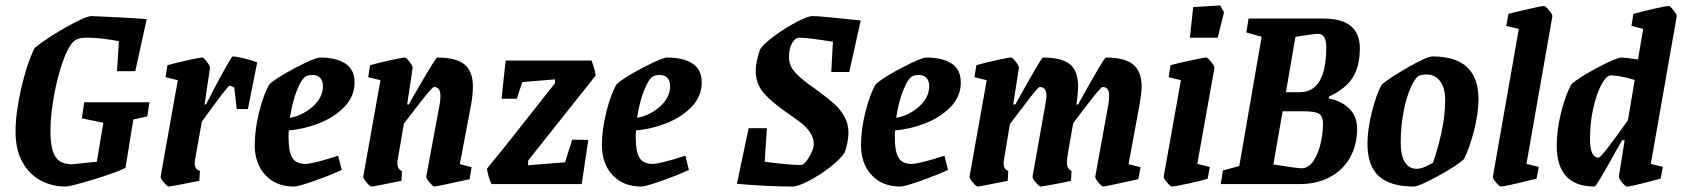

<svg xmlns="http://www.w3.org/2000/svg" viewBox="-20 -675 6168 704"><path d="M520 -248 469 -237 440 -59Q405 -42 321.5 -16.5Q238 9 219 9Q173 9 131.5 -12Q90 -33 63.5 -78.5Q37 -124 37 -192Q37 -260 57.5 -350Q78 -440 107 -499Q146 -532 220 -574Q294 -616 316 -616Q348 -615 413.5 -611.5Q479 -608 518 -605L476 -414H409L416 -524Q391 -529 358.5 -533Q326 -537 301 -537Q277 -537 262 -531Q238 -521 215.5 -463Q193 -405 179 -329.5Q165 -254 165 -194Q165 -126 184.5 -98.5Q204 -71 248 -73L335 -82L359 -225L280 -241L289 -300H528Z M923 -446 889 -275H848L839 -354Q825 -361 822 -361Q815 -361 720 -229L695 -88Q694 -83 694 -76Q694 -54 713 -48L711 -12Q606 9 599 9Q594 9 581 -6Q568 -21 569 -28L632 -381L587 -392L594 -436Q626 -445 669.5 -454.5Q713 -464 722 -464Q727 -464 739 -448Q751 -432 750 -426L730 -292H735Q756 -330 760 -340Q784 -386 807 -427Q830 -468 833 -468Q846 -468 876.5 -460.5Q907 -453 923 -446Z M1039 -197Q1038 -188 1038 -171Q1038 -120 1051.5 -97Q1065 -74 1100 -74Q1126 -74 1220 -104L1233 -52Q1195 -34 1134.5 -12.5Q1074 9 1058 9Q992 9 953 -33Q914 -75 914 -143Q914 -200 930.5 -265.5Q947 -331 968 -366Q992 -389 1063.5 -426.5Q1135 -464 1154 -464Q1211 -464 1245.5 -442.5Q1280 -421 1280 -372Q1280 -322 1243 -283.5Q1206 -245 1150 -223Q1094 -201 1039 -197ZM1043 -243Q1089 -251 1126.5 -284Q1164 -317 1164 -359Q1164 -379 1154 -389.5Q1144 -400 1126 -400Q1114 -400 1106 -397Q1088 -391 1070 -347Q1052 -303 1043 -243Z M1666 -73 1709 -62 1702 -18Q1580 9 1573 9Q1568 9 1555 -6Q1542 -21 1543 -28L1592 -292Q1595 -309 1595 -323Q1595 -356 1571 -356Q1563 -356 1489 -258Q1479 -246 1461 -222L1438 -88Q1437 -84 1437 -77Q1437 -55 1454 -48L1452 -12Q1349 9 1342 9Q1337 9 1324 -6Q1311 -21 1312 -28L1375 -381L1330 -392L1337 -436Q1369 -445 1412.5 -454.5Q1456 -464 1465 -464Q1470 -464 1482 -448Q1494 -432 1493 -426L1473 -292H1479L1494 -319Q1504 -337 1541.5 -400.5Q1579 -464 1583 -464Q1653 -464 1683.5 -438.5Q1714 -413 1714 -357Q1714 -331 1708 -295Z M2078 -163 2137 -162 2113 0H1782Q1777 -10 1771.5 -28.5Q1766 -47 1766 -57Q1820 -122 1944 -280L2015 -370V-384L1895 -374L1875 -313H1819L1834 -453H2149Q2153 -443 2158 -426.5Q2163 -410 2164 -398L1917 -87L1916 -69L2052 -80Z M2312 -197Q2311 -188 2311 -171Q2311 -120 2324.5 -97Q2338 -74 2373 -74Q2399 -74 2493 -104L2506 -52Q2468 -34 2407.5 -12.5Q2347 9 2331 9Q2265 9 2226 -33Q2187 -75 2187 -143Q2187 -200 2203.5 -265.5Q2220 -331 2241 -366Q2265 -389 2336.5 -426.5Q2408 -464 2427 -464Q2484 -464 2518.5 -442.5Q2553 -421 2553 -372Q2553 -322 2516 -283.5Q2479 -245 2423 -223Q2367 -201 2312 -197ZM2316 -243Q2362 -251 2399.5 -284Q2437 -317 2437 -359Q2437 -379 2427 -389.5Q2417 -400 2399 -400Q2387 -400 2379 -397Q2361 -391 2343 -347Q2325 -303 2316 -243Z M3028 -411 3034 -522Q2939 -537 2911 -537Q2896 -537 2884.5 -517.5Q2873 -498 2873 -464Q2873 -437 2891 -415Q2909 -393 2944 -367Q2950 -363 2957.5 -357.5Q2965 -352 2975 -345Q3013 -317 3036 -297Q3059 -277 3075 -249.5Q3091 -222 3091 -188Q3091 -171 3086.5 -149Q3082 -127 3076 -114Q3059 -89 3021 -60Q2983 -31 2944 -11Q2905 9 2886 9Q2796 9 2682 -1L2725 -205H2792L2784 -82Q2874 -70 2916 -70Q2930 -70 2947 -99.5Q2964 -129 2964 -146Q2964 -170 2950 -190Q2936 -210 2918.5 -223.5Q2901 -237 2861 -265Q2808 -302 2779.5 -335Q2751 -368 2751 -416Q2751 -434 2756 -456Q2761 -478 2767 -494Q2781 -515 2820.5 -544Q2860 -573 2901 -594.5Q2942 -616 2959 -616Q2987 -616 3136 -600L3094 -411Z M3262 -197Q3261 -188 3261 -171Q3261 -120 3274.5 -97Q3288 -74 3323 -74Q3349 -74 3443 -104L3456 -52Q3418 -34 3357.5 -12.5Q3297 9 3281 9Q3215 9 3176 -33Q3137 -75 3137 -143Q3137 -200 3153.5 -265.5Q3170 -331 3191 -366Q3215 -389 3286.5 -426.5Q3358 -464 3377 -464Q3434 -464 3468.5 -442.5Q3503 -421 3503 -372Q3503 -322 3466 -283.5Q3429 -245 3373 -223Q3317 -201 3262 -197ZM3266 -243Q3312 -251 3349.5 -284Q3387 -317 3387 -359Q3387 -379 3377 -389.5Q3367 -400 3349 -400Q3337 -400 3329 -397Q3311 -391 3293 -347Q3275 -303 3266 -243Z M4118 -73 4162 -62 4154 -18Q4032 9 4025 9Q4020 9 4007.5 -6Q3995 -21 3996 -28L4044 -292Q4047 -310 4047 -323Q4047 -356 4023 -356Q4018 -356 3993.5 -325.5Q3969 -295 3952.5 -273Q3936 -251 3929 -242L3915 -223Q3892 -97 3892 -84Q3892 -67 3896.5 -59.5Q3901 -52 3909 -48L3907 -12Q3881 -6 3846.5 0.5Q3812 7 3796 9Q3791 9 3778 -6Q3765 -21 3766 -28L3813 -292Q3817 -316 3817 -323Q3817 -356 3792 -356Q3787 -356 3757.5 -318Q3728 -280 3698 -240L3683 -220L3661 -88Q3660 -83 3660 -76Q3660 -54 3677 -48L3675 -12Q3572 9 3565 9Q3560 9 3547 -6Q3534 -21 3535 -28L3598 -381L3553 -392L3560 -436Q3591 -445 3634.5 -454.5Q3678 -464 3688 -464Q3693 -464 3705 -448Q3717 -432 3716 -426L3695 -292H3703Q3798 -464 3804 -464Q3873 -464 3903 -439.5Q3933 -415 3933 -358Q3933 -331 3927 -295Q3927 -293 3926 -292H3933Q4028 -464 4035 -464Q4104 -464 4135 -438.5Q4166 -413 4166 -357Q4166 -337 4159 -295Z M4247 -28 4310 -381 4265 -392 4272 -436Q4297 -443 4345.5 -453.5Q4394 -464 4403 -464Q4408 -464 4421 -448Q4434 -432 4433 -426L4370 -74L4416 -63L4408 -20Q4388 -13 4337.5 -2Q4287 9 4277 9Q4272 9 4259 -6Q4246 -21 4247 -28ZM4355 -649 4454 -655 4468 -630 4445 -537H4343Z M4956 -203Q4956 -143 4930 -97Q4904 -51 4856 -25.5Q4808 0 4744 0H4456L4464 -50L4524 -66L4606 -540L4550 -556L4558 -607H4833Q4966 -607 4966 -498Q4966 -430 4939 -389Q4912 -348 4853 -321L4852 -314Q4899 -305 4927.5 -276.5Q4956 -248 4956 -203ZM4843 -503Q4843 -551 4812 -551Q4800 -551 4730 -540L4695 -337H4746Q4843 -337 4843 -503ZM4831 -220Q4831 -251 4814.5 -259Q4798 -267 4761 -267H4683L4649 -72Q4737 -58 4752 -58Q4778 -58 4796 -85Q4814 -112 4822.5 -150Q4831 -188 4831 -220Z M4994 -148Q4994 -200 5010.5 -265.5Q5027 -331 5047 -366Q5084 -395 5148.5 -431.5Q5213 -468 5233 -468Q5401 -468 5401 -312Q5401 -259 5384.5 -195Q5368 -131 5348 -92Q5322 -67 5252 -29Q5182 9 5164 9Q5078 9 5036 -29Q4994 -67 4994 -148ZM5189 -58Q5202 -60 5234 -78Q5251 -125 5265 -188Q5279 -251 5279 -308Q5279 -352 5260.5 -377Q5242 -402 5210 -402Q5197 -402 5185 -398Q5171 -393 5154.5 -358Q5138 -323 5127 -268.5Q5116 -214 5116 -153Q5116 -104 5131.5 -80Q5147 -56 5175 -56Q5181 -56 5189 -58Z M5454 -28 5549 -569 5503 -580 5511 -624Q5536 -631 5584.5 -642Q5633 -653 5642 -653Q5647 -653 5660 -637Q5673 -621 5672 -615L5577 -74L5622 -63L5614 -20Q5498 9 5483 9Q5478 9 5465.5 -6Q5453 -21 5454 -28Z M6128 -615 6033 -74 6077 -63 6069 -20Q6065 -19 6011.5 -5Q5958 9 5945 9Q5940 9 5927.5 -6Q5915 -21 5916 -28L5937 -161H5928L5904 -119Q5833 9 5827 9Q5688 9 5688 -141Q5688 -199 5704.5 -264.5Q5721 -330 5742 -366Q5766 -389 5836.5 -426.5Q5907 -464 5926 -464Q5937 -464 5986 -457L6005 -569L5962 -580L5969 -624Q6001 -633 6045 -643Q6089 -653 6099 -653Q6104 -653 6116.5 -637Q6129 -621 6128 -615ZM5949 -234 5974 -382Q5945 -391 5917.5 -395.5Q5890 -400 5882 -398Q5867 -394 5850 -361Q5833 -328 5821.5 -276Q5810 -224 5810 -165Q5810 -97 5842 -97Q5852 -97 5949 -234Z"/></svg>

Font: Grenze SemiBold
Style: Italic
Weight: 600
Italic angle: -10°
Designer: Renata Polastri
Foundry: Omnibus-Type
Version: Version 1.002; ttfautohint (v1.8)